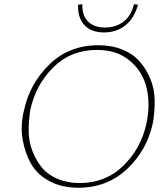

<svg xmlns="http://www.w3.org/2000/svg" viewBox="-20 -875 776 900"><path d="M468 -723Q526 -723 567.5 -756Q609 -789 627 -853L608 -855Q595 -801 559 -773.5Q523 -746 472 -746Q420 -746 392 -775Q364 -804 366 -855L346 -853Q344 -791 376 -757Q408 -723 468 -723ZM347 5Q270 5 212.5 -25.5Q155 -56 126 -106.5Q97 -157 86 -222Q75 -287 92 -356Q119 -483 211.5 -573Q304 -663 441 -663Q504 -663 554 -642.5Q604 -622 635 -586.5Q666 -551 685 -504.5Q704 -458 705 -406.5Q706 -355 697 -301Q670 -172 576.5 -83.5Q483 5 347 5ZM353 -17Q476 -17 559.5 -99.5Q643 -182 667 -299Q685 -385 667.5 -461.5Q650 -538 589.5 -589.5Q529 -641 435 -641Q312 -641 229.5 -559Q147 -477 122 -359Q114 -308 114.5 -259.5Q115 -211 132 -167Q149 -123 176.5 -89.5Q204 -56 250 -36.5Q296 -17 353 -17Z"/></svg>

Font: EauTestText Extralight
Style: Italic
Weight: 250
Italic angle: -12°
Designer: Christian Thalmann (Catharsis Fonts)
Version: Version 0.001;PS 000.001;hotconv 1.0.88;makeotf.lib2.5.64775